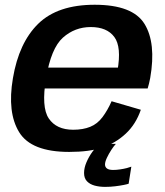

<svg xmlns="http://www.w3.org/2000/svg" viewBox="-20 -618 678 788"><path d="M264 5.5 280.5 -85.5Q211.5 -85.5 180.2 -131.8Q149 -178 169 -297Q189.5 -420 238.2 -463.5Q287 -507 352.5 -507Q419 -507 449.2 -466.2Q479.5 -425.5 462 -327.5L470 -340.5H163L148 -255H586Q592 -274 596.5 -298Q621.5 -441.5 573 -520Q524.5 -598.5 368.5 -598.5Q217 -598.5 137.2 -520.8Q57.5 -443 33 -297Q9 -156 58.8 -75.2Q108.5 5.5 264 5.5ZM280.5 -85.5 264 5.5Q347.5 5.5 401.2 -12.8Q455 -31 496.2 -69.5Q537.5 -108 558 -167.5L438 -202.5Q422 -166 401 -137.8Q380 -109.5 350.2 -97.5Q320.5 -85.5 280.5 -85.5ZM411.5 149Q432.5 149 452.8 146.5Q473 144 488 141Q503 138 508 136L519 66Q513 68.5 500.5 71.8Q488 75 473 77.2Q458 79.5 444.5 79.5Q427 79.5 419 73.5Q411 67.5 411 57Q411 46 418.8 29.5Q426.5 13 437 -3Q447.5 -19 455.5 -27.5H386.5Q373 -14.5 358.8 5.5Q344.5 25.5 334.8 48.2Q325 71 325 92Q325 113.5 337 126Q349 138.5 368.8 143.8Q388.5 149 411.5 149Z"/></svg>

Font: Anybody UltraCondensed Thin SemiBold
Style: Italic
Weight: 600
Italic angle: -10°
Version: Version 1.111